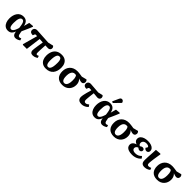

<svg xmlns="http://www.w3.org/2000/svg" viewBox="563 -2857 4915 4915"><g transform="rotate(45 3021.0 -399.5)"><path d="M240 15Q177 15 134 -18Q91 -51 69 -108Q47 -165 47 -236Q47 -296 61.5 -349Q76 -402 104.5 -442.5Q133 -483 176 -505.5Q219 -528 276 -528Q306 -528 333.5 -519.5Q361 -511 384 -492Q407 -473 423 -441.5Q439 -410 447 -364H448Q455 -386 461.5 -410Q468 -434 475 -460.5Q482 -487 489 -514L610 -525L627 -513Q607 -462 585.5 -412Q564 -362 543 -315.5Q522 -269 502 -226L504 -200Q511 -152 519.5 -124.5Q528 -97 541 -85.5Q554 -74 573 -74Q584 -74 597.5 -78.5Q611 -83 625 -90L644 -35Q628 -23 606.5 -12Q585 -1 561.5 6.5Q538 14 514 14Q485 14 462 1.5Q439 -11 424.5 -39.5Q410 -68 405 -117H404Q387 -73 365 -43.5Q343 -14 312.5 0.5Q282 15 240 15ZM278 -68Q304 -68 325 -88Q346 -108 364 -146Q382 -184 398 -239L395 -268Q387 -336 375 -377Q363 -418 345 -437Q327 -456 301 -456Q277 -456 258.5 -441Q240 -426 228.5 -397.5Q217 -369 211.5 -328Q206 -287 206 -234Q206 -179 213.5 -142Q221 -105 237 -86.5Q253 -68 278 -68Z M1140 14Q1089 14 1066 -11.5Q1043 -37 1043 -75Q1043 -94 1047.5 -135Q1052 -176 1062.5 -242.5Q1073 -309 1089 -405Q1059 -407 1029 -408.5Q999 -410 969 -412L916 0H778L759 -12L872 -416Q857 -417 846.5 -417.5Q836 -418 827 -418Q811 -419 803 -412Q795 -405 789 -387L778 -355Q759 -354 739.5 -356.5Q720 -359 704 -368Q688 -377 677.5 -394Q667 -411 667 -435Q667 -465 680.5 -485.5Q694 -506 719 -517Q744 -528 778 -525L1190 -501L1331 -534Q1351 -520 1358.5 -504.5Q1366 -489 1366 -469Q1366 -446 1355 -429Q1344 -412 1325.5 -403.5Q1307 -395 1285 -395Q1269 -395 1243 -396.5Q1217 -398 1189 -399Q1187 -353 1184 -311Q1181 -269 1179.5 -232.5Q1178 -196 1177.5 -168Q1177 -140 1177 -122Q1177 -106 1180.5 -95Q1184 -84 1191 -79Q1198 -74 1209 -74Q1217 -74 1231 -78.5Q1245 -83 1258 -90L1277 -35Q1261 -23 1239.5 -11.5Q1218 0 1193 7Q1168 14 1140 14Z M1613 15Q1539 15 1489.5 -15.5Q1440 -46 1414.5 -101.5Q1389 -157 1389 -231Q1389 -317 1418 -384.5Q1447 -452 1506.5 -490Q1566 -528 1658 -528Q1731 -528 1780.5 -498.5Q1830 -469 1856 -414Q1882 -359 1882 -282Q1882 -220 1866 -165.5Q1850 -111 1817.5 -70.5Q1785 -30 1734 -7.5Q1683 15 1613 15ZM1624 -56Q1662 -56 1684 -85.5Q1706 -115 1715.5 -169.5Q1725 -224 1725 -300Q1725 -350 1717 -384.5Q1709 -419 1692 -437Q1675 -455 1647 -455Q1624 -455 1605 -442.5Q1586 -430 1573.5 -401.5Q1561 -373 1554 -327.5Q1547 -282 1547 -217Q1547 -165 1555 -129Q1563 -93 1580.5 -74.5Q1598 -56 1624 -56Z M2207 14Q2145 14 2098.5 -4Q2052 -22 2021.5 -55.5Q1991 -89 1976.5 -136Q1962 -183 1963 -241Q1963 -298 1981 -347Q1999 -396 2034 -433.5Q2069 -471 2121 -492Q2173 -513 2241 -513Q2258 -513 2280.5 -511Q2303 -509 2327 -506Q2351 -503 2373 -499.5Q2395 -496 2413 -493L2548 -527Q2566 -514 2574 -495.5Q2582 -477 2582 -459Q2582 -443 2575 -425Q2568 -407 2551 -394.5Q2534 -382 2504 -382Q2491 -382 2474.5 -386Q2458 -390 2439 -396Q2420 -402 2399 -409V-407Q2420 -390 2435.5 -364.5Q2451 -339 2459 -307.5Q2467 -276 2466 -240Q2466 -192 2449.5 -146.5Q2433 -101 2400.5 -65Q2368 -29 2320 -7.5Q2272 14 2207 14ZM2211 -56Q2243 -56 2266 -76.5Q2289 -97 2302.5 -139Q2316 -181 2317 -247Q2318 -294 2313.5 -327Q2309 -360 2300.5 -381Q2292 -402 2281 -415Q2269 -417 2259 -418.5Q2249 -420 2240 -420Q2202 -420 2175 -398.5Q2148 -377 2133.5 -336.5Q2119 -296 2118 -237Q2117 -175 2127.5 -134.5Q2138 -94 2159.5 -75Q2181 -56 2211 -56Z M2907 14Q2852 14 2820.5 -2.5Q2789 -19 2776 -48Q2763 -77 2763 -113Q2763 -139 2770.5 -178.5Q2778 -218 2793.5 -276.5Q2809 -335 2833 -419Q2815 -421 2799 -422Q2783 -423 2770 -423Q2757 -423 2747 -416.5Q2737 -410 2730 -389L2718 -356Q2690 -353 2665 -361Q2640 -369 2625 -387.5Q2610 -406 2610 -434Q2610 -476 2638.5 -502.5Q2667 -529 2720 -525L2998 -504L3123 -534Q3143 -520 3150.5 -503.5Q3158 -487 3158 -471Q3158 -438 3136 -416.5Q3114 -395 3076 -395Q3066 -395 3046.5 -397Q3027 -399 2998.5 -402Q2970 -405 2930 -408Q2928 -391 2926 -374Q2924 -357 2922 -340Q2920 -323 2918 -306.5Q2916 -290 2914.5 -274Q2913 -258 2911.5 -243.5Q2910 -229 2909 -215Q2908 -201 2907 -188.5Q2906 -176 2905.5 -165.5Q2905 -155 2905 -146Q2905 -112 2919 -95.5Q2933 -79 2960 -79Q2983 -79 3005 -90.5Q3027 -102 3051 -123L3088 -72Q3069 -46 3039 -27Q3009 -8 2975 3Q2941 14 2907 14Z M3380 15Q3317 15 3274 -18Q3231 -51 3209 -108Q3187 -165 3187 -236Q3187 -296 3201.5 -349Q3216 -402 3244.5 -442.5Q3273 -483 3316 -505.5Q3359 -528 3416 -528Q3446 -528 3473.5 -519.5Q3501 -511 3524 -492Q3547 -473 3563 -441.5Q3579 -410 3587 -364H3588Q3595 -386 3601.5 -410Q3608 -434 3615 -460.5Q3622 -487 3629 -514L3750 -525L3767 -513Q3747 -462 3725.5 -412Q3704 -362 3683 -315.5Q3662 -269 3642 -226L3644 -200Q3651 -152 3659.5 -124.5Q3668 -97 3681 -85.5Q3694 -74 3713 -74Q3724 -74 3737.5 -78.5Q3751 -83 3765 -90L3784 -35Q3768 -23 3746.5 -12Q3725 -1 3701.5 6.5Q3678 14 3654 14Q3625 14 3602 1.5Q3579 -11 3564.5 -39.5Q3550 -68 3545 -117H3544Q3527 -73 3505 -43.5Q3483 -14 3452.5 0.5Q3422 15 3380 15ZM3418 -68Q3444 -68 3465 -88Q3486 -108 3504 -146Q3522 -184 3538 -239L3535 -268Q3527 -336 3515 -377Q3503 -418 3485 -437Q3467 -456 3441 -456Q3417 -456 3398.5 -441Q3380 -426 3368.5 -397.5Q3357 -369 3351.5 -328Q3346 -287 3346 -234Q3346 -179 3353.5 -142Q3361 -105 3377 -86.5Q3393 -68 3418 -68ZM3451 -575 3410 -594 3486 -762Q3499 -790 3512.5 -802Q3526 -814 3549 -814Q3573 -814 3589 -799.5Q3605 -785 3615 -759V-744Z M4072 14Q4010 14 3963.5 -4Q3917 -22 3886.5 -55.5Q3856 -89 3841.5 -136Q3827 -183 3828 -241Q3828 -298 3846 -347Q3864 -396 3899 -433.5Q3934 -471 3986 -492Q4038 -513 4106 -513Q4123 -513 4145.5 -511Q4168 -509 4192 -506Q4216 -503 4238 -499.5Q4260 -496 4278 -493L4413 -527Q4431 -514 4439 -495.5Q4447 -477 4447 -459Q4447 -443 4440 -425Q4433 -407 4416 -394.5Q4399 -382 4369 -382Q4356 -382 4339.5 -386Q4323 -390 4304 -396Q4285 -402 4264 -409V-407Q4285 -390 4300.5 -364.5Q4316 -339 4324 -307.5Q4332 -276 4331 -240Q4331 -192 4314.5 -146.5Q4298 -101 4265.5 -65Q4233 -29 4185 -7.5Q4137 14 4072 14ZM4076 -56Q4108 -56 4131 -76.5Q4154 -97 4167.5 -139Q4181 -181 4182 -247Q4183 -294 4178.5 -327Q4174 -360 4165.5 -381Q4157 -402 4146 -415Q4134 -417 4124 -418.5Q4114 -420 4105 -420Q4067 -420 4040 -398.5Q4013 -377 3998.5 -336.5Q3984 -296 3983 -237Q3982 -175 3992.5 -134.5Q4003 -94 4024.5 -75Q4046 -56 4076 -56Z M4735 14Q4660 14 4609.5 -3.5Q4559 -21 4534.5 -53Q4510 -85 4510 -130Q4510 -161 4525.5 -187Q4541 -213 4568.5 -231Q4596 -249 4630 -257V-259Q4602 -269 4581.5 -284.5Q4561 -300 4550 -321.5Q4539 -343 4539 -372Q4539 -420 4569.5 -454.5Q4600 -489 4654 -508Q4708 -527 4778 -527Q4849 -527 4898.5 -509Q4948 -491 4974.5 -460Q5001 -429 5001 -389Q5001 -357 4982 -334.5Q4963 -312 4927 -312Q4911 -312 4896.5 -318.5Q4882 -325 4871 -336Q4860 -347 4854 -360Q4872 -381 4879 -391.5Q4886 -402 4886 -412Q4886 -430 4860 -442.5Q4834 -455 4792 -455Q4757 -455 4731 -443.5Q4705 -432 4690 -410.5Q4675 -389 4675 -358Q4675 -332 4688 -312.5Q4701 -293 4724 -285Q4739 -297 4758.5 -306.5Q4778 -316 4796 -316Q4825 -316 4842 -301Q4859 -286 4859 -262Q4859 -235 4841 -217Q4823 -199 4795 -199Q4773 -199 4755 -208.5Q4737 -218 4722 -232Q4694 -223 4674 -201Q4654 -179 4654 -151Q4654 -127 4667 -109Q4680 -91 4705.5 -81.5Q4731 -72 4768 -72Q4820 -72 4862.5 -90.5Q4905 -109 4939 -146L4982 -95Q4957 -61 4918.5 -36.5Q4880 -12 4833 1Q4786 14 4735 14Z M5183 14Q5146 14 5122 3.5Q5098 -7 5084.5 -25.5Q5071 -44 5066 -68.5Q5061 -93 5061 -119Q5061 -124 5061 -131.5Q5061 -139 5061.5 -148Q5062 -157 5062.5 -168.5Q5063 -180 5063.5 -193.5Q5064 -207 5064.5 -223Q5065 -239 5066 -258Q5067 -277 5068.5 -298Q5070 -319 5071.5 -342.5Q5073 -366 5074.5 -392.5Q5076 -419 5077.5 -448Q5079 -477 5080 -509L5227 -521L5243 -509Q5234 -454 5226 -405Q5218 -356 5212 -314Q5206 -272 5202 -237.5Q5198 -203 5196 -178Q5194 -153 5194 -137Q5194 -118 5199 -105Q5204 -92 5216 -85Q5228 -78 5247 -78Q5265 -78 5284.5 -83.5Q5304 -89 5322 -98L5341 -43Q5318 -24 5293 -11.5Q5268 1 5241 7.5Q5214 14 5183 14Z M5639 14Q5577 14 5530.5 -4Q5484 -22 5453.5 -55.5Q5423 -89 5408.5 -136Q5394 -183 5395 -241Q5395 -298 5413 -347Q5431 -396 5466 -433.5Q5501 -471 5553 -492Q5605 -513 5673 -513Q5690 -513 5712.5 -511Q5735 -509 5759 -506Q5783 -503 5805 -499.5Q5827 -496 5845 -493L5980 -527Q5998 -514 6006 -495.5Q6014 -477 6014 -459Q6014 -443 6007 -425Q6000 -407 5983 -394.5Q5966 -382 5936 -382Q5923 -382 5906.5 -386Q5890 -390 5871 -396Q5852 -402 5831 -409V-407Q5852 -390 5867.5 -364.5Q5883 -339 5891 -307.5Q5899 -276 5898 -240Q5898 -192 5881.5 -146.5Q5865 -101 5832.5 -65Q5800 -29 5752 -7.5Q5704 14 5639 14ZM5643 -56Q5675 -56 5698 -76.5Q5721 -97 5734.5 -139Q5748 -181 5749 -247Q5750 -294 5745.5 -327Q5741 -360 5732.5 -381Q5724 -402 5713 -415Q5701 -417 5691 -418.5Q5681 -420 5672 -420Q5634 -420 5607 -398.5Q5580 -377 5565.5 -336.5Q5551 -296 5550 -237Q5549 -175 5559.5 -134.5Q5570 -94 5591.5 -75Q5613 -56 5643 -56Z"/></g></svg>

Font: Literata 18pt
Style: Bold Italic
Weight: 700
Italic angle: -2°
Designer: Latin by Veronika Burian and Jose Scaglione. Greek by Irene Vlachou. Cyrillic by Vera Evstafieva
Foundry: TypeTogether
Version: Version 3.103;gftools[0.9.29]